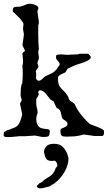

<svg xmlns="http://www.w3.org/2000/svg" viewBox="-20 -738 582 1037"><path d="M0.5 -3.4Q0 -4.4 0 -6.6Q0 -8.8 0 -10.7L0.5 -21Q0.5 -25.4 4.2 -26.4Q7.8 -27.3 11.7 -29.8Q16.1 -35.2 22.7 -35.9Q29.3 -36.6 33.7 -39.1Q46.9 -44.4 60.5 -50Q74.2 -55.7 82.5 -70.3Q84 -72.3 86.7 -78.1Q89.4 -84 91.8 -91.1Q94.2 -98.1 96.2 -105Q98.1 -111.8 98.6 -114.7Q99.6 -116.2 99.6 -118.9Q99.6 -121.6 99.6 -122.6L88.4 -175.8Q88.4 -182.1 92.8 -187.5Q97.2 -192.9 97.2 -198.7L91.3 -221.2Q91.3 -228 91.6 -237.8Q91.8 -247.6 92.5 -257.6Q93.3 -267.6 95.2 -276.1Q97.2 -284.7 100.6 -289.1Q101.6 -303.2 102.3 -315.9Q103 -328.6 103 -342.3Q103 -353 102.3 -363.5Q101.6 -374 100.6 -385.3Q103 -389.2 103.8 -394.3Q104.5 -399.4 104.5 -403.8V-411.6L101.1 -446.8Q101.1 -451.2 103.3 -453.4Q105.5 -455.6 107.9 -457.3Q110.4 -459 112.5 -460.7Q114.7 -462.4 114.7 -465.3L101.1 -493.2L108.9 -548.8Q108.9 -558.1 106.7 -567.1Q104.5 -576.2 104.5 -586.9L106.9 -606.4Q106.9 -614.3 99.9 -622.8Q92.8 -631.3 87.9 -637.7L54.7 -670.9Q53.7 -670.9 51.8 -672.1Q49.8 -673.3 49.8 -674.3Q49.3 -675.3 49.3 -675.8Q48.8 -676.3 48.8 -677.2Q48.8 -684.1 49.8 -689.9Q50.8 -695.8 54.7 -697.8Q57.1 -700.2 61.3 -700.7Q65.4 -701.2 70.8 -701.2H79.1Q85.9 -701.2 88.4 -702.1Q102.1 -705.1 115.7 -711.4Q129.4 -717.8 145 -717.8Q149.9 -717.8 157 -715.8Q164.1 -713.9 170.9 -710.9Q177.7 -708 182.6 -703.9Q187.5 -699.7 187.5 -695.3Q187.5 -689.5 184.8 -684.8Q182.1 -680.2 182.1 -674.8L189.9 -621.1Q189.9 -614.3 189.5 -610.8Q189 -607.4 186.5 -600.6V-554.2Q186.5 -549.3 186.8 -541.5Q187 -533.7 187 -526.1Q187 -518.6 187.3 -512.9Q187.5 -507.3 187.5 -506.8L189.9 -473.1L186.5 -458.5Q186.5 -450.2 188.2 -442.9Q189.9 -435.5 189.9 -427.2Q189.9 -417.5 186 -410.6Q182.1 -403.8 182.1 -397L187.5 -379.4Q187.5 -376 185.3 -372.8Q183.1 -369.6 180.7 -366.2Q178.2 -362.8 176 -359.4Q173.8 -356 173.8 -352.1L175.8 -333.5L173.8 -319.3Q173.8 -314 178 -308.1Q182.1 -302.2 189.9 -302.2H192.4Q196.8 -302.7 201.4 -305.9Q206.1 -309.1 210.2 -313Q214.4 -316.9 217.8 -320.3Q221.2 -323.7 223.6 -325.2Q236.3 -332 245.4 -335.7Q254.4 -339.4 262 -343.5Q269.5 -347.7 276.6 -354.2Q283.7 -360.8 293 -374Q295.4 -378.4 297.1 -380.9Q298.8 -383.3 300 -384.8Q301.3 -386.2 301.8 -387.7Q302.2 -389.2 302.2 -392.1Q302.2 -397.5 299.1 -401.4Q295.9 -405.3 292.2 -409.2Q288.6 -413.1 285.6 -417.5Q282.7 -421.9 282.7 -428.2V-434.1Q282.7 -436 283.4 -438Q284.2 -439.9 288.1 -441.9Q294.9 -442.9 301.8 -443.6Q308.6 -444.3 314 -444.3Q322.3 -443.4 330.1 -442.6Q337.9 -441.9 345.2 -441.9Q349.1 -441.9 352.3 -441.9Q355.5 -441.9 358.9 -442.9L397.9 -444.3Q398.4 -444.3 400.6 -444.8Q402.8 -445.3 405.3 -446Q407.7 -446.8 409.7 -447.3Q411.6 -447.8 412.1 -447.8H456.1Q461.4 -443.4 465.8 -438.5Q470.2 -433.6 470.2 -428.2Q470.2 -423.3 465.3 -418.7Q460.4 -414.1 452.6 -409.9Q444.8 -405.8 435.3 -402.3Q425.8 -398.9 417 -396Q408.2 -393.1 400.9 -390.9Q393.6 -388.7 390.1 -387.7Q376 -381.3 366.7 -377.2Q357.4 -373 344.7 -366.7Q340.8 -361.3 339.1 -356.4Q337.4 -351.6 331.1 -346.2Q328.6 -344.7 322.5 -342.3Q316.4 -339.8 309.8 -336.4Q303.2 -333 298.1 -328.4Q293 -323.7 293 -318.4Q293 -314.5 293.2 -308.1Q293.5 -301.8 294.4 -294.9Q295.4 -288.1 297.4 -281.7Q299.3 -275.4 302.2 -271Q313 -256.8 324.7 -246.3Q336.4 -235.8 344.7 -221.2Q347.7 -217.8 348.4 -216.1Q349.1 -214.4 349.4 -212.9Q349.6 -211.4 350.1 -209.2Q350.6 -207 353 -202.6Q354.5 -197.3 358.6 -194.1Q362.8 -190.9 367.4 -188Q372.1 -185.1 376.7 -181.9Q381.3 -178.7 384.3 -173.8Q396.5 -145.5 418 -118.4Q439.5 -91.3 461.9 -70.8Q466.3 -67.4 476.8 -63.5Q487.3 -59.6 499.3 -54.9Q511.2 -50.3 522.5 -45.4Q533.7 -40.5 539.6 -34.7Q541 -33.2 541.3 -31.2Q541.5 -29.3 541.5 -26.9V-17.1Q541.5 -12.2 538.8 -8.3Q536.1 -4.4 532.2 -3.4H491.7L431.6 -11.7Q431.2 -11.7 430.7 -11.5Q430.2 -11.2 429.7 -11.2Q428.7 -10.7 428.2 -10.7Q396 -1 366.7 -1L339.4 0Q331.5 0 324.5 -1Q317.4 -2 314 -4.4Q308.6 -9.8 307.6 -14.9Q306.6 -20 306.6 -26.9V-36.1Q306.6 -41 312.5 -43.7Q318.4 -46.4 325.7 -49.3Q333 -52.2 338.9 -56.6Q344.7 -61 344.7 -69.3Q344.7 -75.2 341.3 -78.9Q337.9 -82.5 333.5 -85.7Q329.1 -88.9 324.2 -92Q319.3 -95.2 316.4 -99.6Q313 -106.9 311.8 -115Q310.5 -123 308.6 -130.6Q306.6 -138.2 301.8 -144.5Q296.9 -150.9 286.1 -154.8Q285.2 -156.7 283 -161.1Q280.8 -165.5 278.3 -170.7Q275.9 -175.8 273.7 -180.4Q271.5 -185.1 271 -187.5Q268.6 -191.4 263.9 -193.8Q259.3 -196.3 254.9 -198.7Q248.5 -204.6 242.4 -213.1Q236.3 -221.7 229.2 -230Q222.2 -238.3 214.4 -244.1Q206.5 -250 196.8 -250Q192.9 -250 189.7 -247.8Q186.5 -245.6 186.5 -239.7L189.9 -229Q189.9 -227.5 187.7 -223.4Q185.5 -219.2 182.9 -214.8Q180.2 -210.4 178 -206.8Q175.8 -203.1 175.8 -202.6V-179.2Q175.8 -165.5 179.4 -154.8Q183.1 -144 183.1 -131.8Q183.1 -126.5 181.6 -122.6Q180.2 -118.7 178.7 -114.7Q177.7 -110.4 176.8 -106.4Q175.8 -102.5 175.8 -98.1Q175.8 -79.6 180.9 -67.6Q186 -55.7 194.8 -49.8Q200.2 -46.4 207.3 -44.7Q214.4 -43 220.9 -42.2Q227.5 -41.5 233.4 -41Q239.3 -40.5 242.2 -39.1Q247.6 -36.6 248.3 -34.2Q249 -31.7 249 -28.8Q249 -22 247.8 -14.4Q246.6 -6.8 241.7 -2.4Q237.8 0 231.9 0.7Q226.1 1.5 220.2 1.5H207L168.9 -5.9L117.2 -2.4H85L45.4 1.5L22.5 2.4Q19.5 1.5 15.1 1.5Q10.7 1.5 7.3 1.5ZM178.7 268.6Q178.7 267.6 179.2 266.6Q180.2 264.6 181.2 263.7L193.8 251Q194.3 251 196.5 250Q198.7 249 201.4 247.8Q204.1 246.6 206.1 245.4Q208 244.1 208.5 243.7Q209.5 242.7 213.6 238.5Q217.8 234.4 218.8 233.4Q224.6 229 231.4 225.1Q238.3 221.2 244.9 217Q251.5 212.9 257.8 207.8Q264.2 202.6 268.6 195.3Q269 194.8 270.5 192.4Q272 189.9 273.7 186.8Q275.4 183.6 276.9 180.4Q278.3 177.2 278.8 175.3Q279.3 175.3 280.3 171.9Q280.8 170.4 281.2 168.5Q282.2 167.5 285.6 164.3Q289.1 161.1 289.1 160.6Q289.6 160.2 289.6 158.2Q289.6 156.2 289.6 155.3Q289.6 148.4 286.1 141.1Q282.7 133.8 276.4 129.9Q267.6 131.3 258.8 131.3Q247.6 131.3 238.3 127Q229 122.6 224.6 109.4Q224.1 108.9 223.1 105.2Q222.2 101.6 220.9 97.2Q219.7 92.8 218.8 88.4Q217.8 84 217.3 81.5V79.1Q223.1 55.7 236.3 47.1Q249.5 38.6 271.5 38.6Q301.3 38.6 317.9 54Q334.5 69.3 344.7 97.2Q344.7 97.2 345.5 99.6Q346.2 102.1 347.2 105.5Q348.1 108.9 348.9 112.3Q349.6 115.7 350.1 117.7Q350.1 135.7 344.2 154.5Q338.4 173.3 328.4 190.7Q318.4 208 305.4 223.1Q292.5 238.3 278.8 248.5Q272 254.9 263.9 258.1Q255.9 261.2 249.5 268.6Q235.8 271 222.4 275.1Q209 279.3 196.3 279.3Q190.9 279.3 185.8 276.6Q180.7 273.9 178.7 268.6Z"/></svg>

Font: IM FELL English
Style: Regular
Weight: 400
Designer: Igino Marini
Foundry: Igino Marini
Version: 3.00